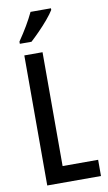

<svg xmlns="http://www.w3.org/2000/svg" viewBox="-102 -989 585 1038"><g transform="rotate(-10 190.5 -470.0)"><path d="M70 0V-714H170V-89H365V0ZM256 -931Q244 -911 220 -882.5Q196 -854 169 -826.5Q142 -799 121 -780H57V-792Q112 -872 144 -940H256Z"/></g></svg>

Font: Noto Sans Thai Looped ExtraCondensed Medium
Style: Regular
Weight: 500
Width: 2
Designer: Sasikarn Vongin, Ben Mitchell
Foundry: The Fontpad Ltd
Version: Version 1.001; ttfautohint (v1.8.4.7-5d5b)